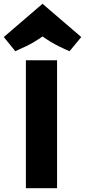

<svg xmlns="http://www.w3.org/2000/svg" viewBox="-75 -996 450 1016"><path d="M62 -677H227V0H62ZM-55 -800 150 -976 355 -800 293 -725Q273 -733 234.5 -752Q196 -771 150 -803Q104 -771 65.5 -752.5Q27 -734 6 -725Z"/></svg>

Font: Amaranth
Style: Bold
Weight: 700
Designer: Gesine Todt
Foundry: Gesine Todt
Version: Version 1.001